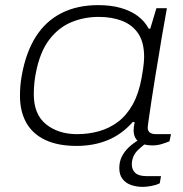

<svg xmlns="http://www.w3.org/2000/svg" viewBox="-20 -558 716 750"><path d="M279 12Q206 12 156.5 -11.5Q107 -35 82.5 -79Q58 -123 58 -184Q58 -202 59.5 -221.5Q61 -241 65 -263Q81 -353 119.5 -414Q158 -475 219.5 -506.5Q281 -538 364 -538Q412 -538 450 -527.5Q488 -517 516 -497Q544 -477 561 -446H567L591 -526H632L613 -419Q609 -394 602 -352Q595 -310 587 -262Q579 -214 572.5 -170Q566 -126 561.5 -95.5Q557 -65 557 -59Q557 -47 565 -40.5Q573 -34 590 -34H648L642 -6Q630 -1 612.5 4.5Q595 10 575 10Q538 10 520 -5.5Q502 -21 502 -49Q502 -56 503 -64Q504 -72 506 -80L499 -82Q457 -34 402 -11Q347 12 279 12ZM281 -34Q326 -34 367 -45.5Q408 -57 441.5 -82.5Q475 -108 498.5 -150Q522 -192 533 -253Q537 -275 539 -289.5Q541 -304 542 -315Q543 -326 543 -335Q543 -393 520 -427Q497 -461 457 -476.5Q417 -492 366 -492Q308 -492 258 -471Q208 -450 172 -402.5Q136 -355 120 -273Q116 -252 114.5 -236.5Q113 -221 112.5 -210.5Q112 -200 112 -190Q112 -111 160 -72.5Q208 -34 281 -34ZM538 172Q514 172 493 165Q472 158 459 141.5Q446 125 446 99Q446 74 455.5 54.5Q465 35 482 18.5Q499 2 523 -12H566L565 -8Q543 5 519 28Q495 51 495 85Q495 105 508.5 117.5Q522 130 553 130H609L604 158Q590 165 571 168.5Q552 172 538 172Z"/></svg>

Font: Archivo Expanded Thin
Style: Italic
Weight: 250
Width: 7
Italic angle: -10°
Designer: Hector Gatti
Foundry: Omnibus-Type
Version: Version 2.001